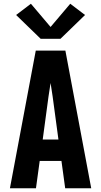

<svg xmlns="http://www.w3.org/2000/svg" viewBox="-20 -1005 540 1025"><path d="M33 0 171 -735H329L467 0H328L308 -146H192L172 0ZM292 -260 261 -490Q258 -508 255.5 -526Q253 -544 250 -562Q247 -544 244.5 -526Q242 -508 239 -490L208 -260ZM197 -798 66 -925 145 -985 250 -861 355 -985 434 -925 303 -798Z"/></svg>

Font: Iosevka SS04 Heavy
Style: Regular
Weight: 900
Monospace: yes
Designer: Belleve Invis
Foundry: Belleve Invis
Version: Version 19.0.0; ttfautohint (v1.8.4)